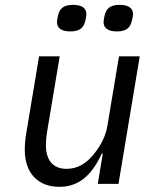

<svg xmlns="http://www.w3.org/2000/svg" viewBox="-20 -744 640 777"><path d="M375.7 0H459.5L545.5 -516H461.6L414.1 -232.2C404.5 -174.7 367.5 -129.6 356.2 -115.8C327.4 -82 293.7 -60.7 249.3 -60.7C192.5 -60.7 165.8 -98.4 165.8 -156.2C165.8 -168.7 166.9 -188.6 170.8 -212L221.6 -516H138.1L86.6 -207C82 -182.2 80.3 -157.7 80.3 -137.1C80.3 -44 133.2 12.1 220.2 12.1C303.3 12.1 353.7 -40.1 391.7 -122.2H396ZM210.6 -654.1C210.6 -634.2 224.1 -616.8 264.2 -616.8C305.8 -616.8 319.6 -634.2 325.6 -661.2C327.4 -671.2 329.5 -680 329.5 -687.1C329.5 -707 316.1 -724.4 275.6 -724.4C234.4 -724.4 220.5 -707 214.5 -680C212.7 -670.5 210.6 -661.2 210.6 -654.1ZM399.1 -654.1C399.1 -634.2 412.6 -616.8 452.8 -616.8C494.3 -616.8 507.8 -634.2 513.8 -661.2C516.3 -671.2 518.5 -680 518.5 -687.1C518.5 -707 504.6 -724.4 464.5 -724.4C422.9 -724.4 409.1 -707 403.1 -680C400.9 -670.5 399.1 -661.2 399.1 -654.1Z"/></svg>

Font: Margiela Mono Italic Text It
Style: Regular
Weight: 400
Designer: Mike Abbink, Paul van der Laan, Pieter van Rosmalen
Foundry: Bold Monday
Version: Version 2.003 2021